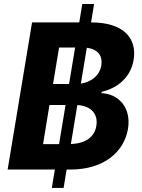

<svg xmlns="http://www.w3.org/2000/svg" viewBox="-20 -838 701 949"><path d="M236.2 90.9H294.4L309.3 0H328.5C491.8 0 593 -85.6 612.6 -201C630 -308.2 563.9 -374.3 481.5 -377.5L483 -384.6C560.4 -401.6 625.7 -455.6 640.3 -540.8C658.7 -649.9 590.2 -727.3 430 -727.3L445 -818.2H386.7L371.8 -727.3H138.5L17.8 0H251.1ZM192.8 -125.7 224.4 -318.9H304L272 -125.7ZM242.2 -422.9 272 -603H351.2L321.4 -422.9ZM330.3 -126.1 362.2 -318.5C431.1 -315.3 465.6 -273.8 456.3 -216.3C447.8 -164.1 407.7 -129.3 330.3 -126.1ZM379.6 -424.7 409.1 -601.9C463.1 -595.2 488.3 -562.5 480.8 -515.3C473 -465.6 431.8 -432.5 379.6 -424.7Z"/></svg>

Font: Margiela Sans
Style: Bold Italic
Weight: 700
Italic angle: -9.39999°
Designer: Stefan Endress, Andreas Faust
Version: Version 1.100;FEAKit 1.0